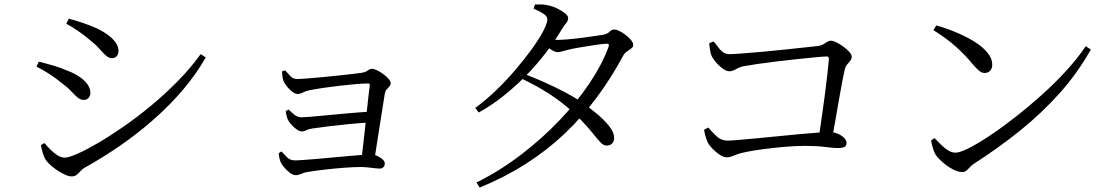

<svg xmlns="http://www.w3.org/2000/svg" viewBox="-20 -797 5020 863"><path d="M278.1 -690.3 289.2 -713.2Q317 -705.8 350 -694.8Q383.1 -683.9 415.3 -669.5Q449.5 -652.7 470.7 -635.8Q491.8 -618.9 502.3 -602.2Q512.7 -585.5 512.7 -567.9Q512.7 -554.9 505.1 -545.2Q497.5 -535.5 483.5 -535.5Q469.5 -535.5 456.5 -547Q443.4 -558.5 426.7 -577.8Q410 -597.1 383 -618.1Q357.5 -640 328.4 -659.6Q299.4 -679.1 278.1 -690.3ZM881.9 -553.7 904.8 -538.9Q861.9 -463.5 802.7 -393.9Q743.5 -324.3 671.9 -261.1Q600.2 -197.8 520.7 -142.9Q441.2 -88 358.6 -42Q349.1 -36.3 341.1 -27Q333.1 -17.8 324.4 -10.9Q315.6 -4.1 302.1 -4.1Q286.8 -4.1 263.4 -16.1Q239.9 -28.1 218.6 -45.1Q197.4 -62.1 185.9 -77.8Q177.4 -90.5 171.4 -112.3Q165.4 -134 163.8 -144.8L179.8 -154Q193.5 -137.9 208.4 -123Q223.3 -108.1 239.4 -98.3Q255.4 -88.5 271.6 -88.5Q288.5 -88.5 327.5 -105.6Q366.6 -122.8 419.8 -153.8Q473.1 -184.9 534.8 -227.6Q596.4 -270.2 659.3 -322.3Q722.1 -374.4 779.5 -432.8Q836.9 -491.1 881.9 -553.7ZM144.1 -497.6 154.4 -519.7Q192.4 -510.5 223.3 -501.2Q254.1 -491.9 287.6 -477.6Q318.7 -465.2 340.7 -449.5Q362.7 -433.8 374.5 -416.1Q386.4 -398.4 386.4 -378.8Q386.4 -371.1 382.9 -364.2Q379.4 -357.3 372.9 -352.6Q366.4 -347.9 356.7 -347.9Q341.4 -347.9 328.7 -358.7Q316 -369.6 300.3 -386.6Q284.6 -403.7 258.4 -423.1Q230.1 -446.1 202.9 -463.9Q175.7 -481.7 144.1 -497.6Z M1261.8 -480.6Q1273.3 -467.1 1285.6 -454.5Q1298 -441.9 1315.9 -441.9Q1329.6 -441.9 1358.7 -444.2Q1387.8 -446.5 1424.5 -449.9Q1461.1 -453.3 1497.5 -457.1Q1533.8 -460.9 1562.8 -464.3Q1591.7 -467.7 1605.3 -469.7Q1618.7 -471.9 1626 -475.9Q1633.4 -480 1639.1 -483.8Q1644.9 -487.6 1652.6 -487.6Q1661.4 -487.6 1675.2 -480.9Q1688.9 -474.1 1702.9 -463.9Q1717 -453.7 1726.6 -442.5Q1736.2 -431.3 1736.2 -423Q1736.2 -414.7 1730.1 -408.3Q1724.1 -401.8 1717.9 -395Q1711.8 -388.2 1709.6 -376.1Q1705.6 -351.2 1699.4 -311.7Q1693.1 -272.3 1686.1 -227.8Q1679.1 -183.3 1672.5 -140.9Q1665.8 -98.5 1661 -66.7L1603.4 -71Q1606.6 -95.2 1610.8 -131.6Q1615 -168 1619.6 -209.4Q1624.2 -250.9 1628.2 -291.2Q1632.2 -331.6 1636 -364.2Q1639.8 -396.8 1642.2 -413.9Q1643 -421.8 1634.8 -421.8Q1613.5 -421.8 1580.2 -419Q1546.9 -416.2 1508.6 -411.8Q1470.4 -407.4 1434.3 -402.1Q1398.2 -396.8 1372 -391.6Q1356.1 -388.6 1342.6 -381.7Q1329.1 -374.7 1317.6 -374.7Q1306.2 -374.7 1292.2 -385.8Q1278.3 -396.8 1267.4 -411.3Q1256.4 -425.8 1253.4 -435.2Q1250.4 -444.5 1249.3 -456.1Q1248.1 -467.7 1247.5 -476ZM1277.2 -304.5Q1289.3 -292.5 1303.6 -281.1Q1318 -269.7 1335.1 -269.7Q1344.1 -269.7 1370.4 -271.8Q1396.7 -273.9 1433 -277.4Q1469.3 -280.9 1508.9 -284.5Q1548.5 -288.1 1585.5 -291.2Q1622.4 -294.3 1649.2 -295.6L1646 -246.6Q1602 -244.4 1553.8 -239.8Q1505.5 -235.2 1461.5 -229.8Q1417.5 -224.4 1385.1 -219.6Q1367.8 -217.2 1357.6 -211.8Q1347.5 -206.4 1336.6 -206.4Q1326.2 -206.4 1313.7 -215.2Q1301.2 -224 1290.6 -235.8Q1280.1 -247.7 1274.9 -257.2Q1270.7 -264.6 1268.1 -276.5Q1265.5 -288.3 1264.1 -297.6ZM1245.1 -116.3Q1257.5 -102.6 1271 -89.4Q1284.4 -76.2 1305.2 -76.2Q1320.4 -76.2 1347.6 -78.3Q1374.9 -80.4 1408.7 -83.1Q1442.5 -85.8 1478.3 -89.4Q1514 -93 1547.4 -95.7Q1580.7 -98.5 1607 -100.6Q1633.3 -102.7 1646.3 -102.7Q1660.9 -102.7 1675.2 -96.3Q1689.5 -89.9 1699.5 -80.8Q1709.5 -71.7 1709.5 -62.6Q1709.5 -51.1 1702.6 -45.1Q1695.7 -39.1 1685.4 -39.1Q1677.9 -39.1 1664.1 -41Q1650.3 -42.8 1633.8 -44.5Q1617.3 -46.3 1600.7 -46.3Q1568.4 -46.3 1524.1 -42.8Q1479.8 -39.3 1436.1 -34.2Q1392.4 -29.1 1360.9 -23.8Q1347.6 -21.6 1333.6 -15.6Q1319.6 -9.6 1309.7 -9.6Q1297.7 -9.6 1283.1 -20.2Q1268.6 -30.9 1257.4 -44.5Q1246.1 -58.1 1241.9 -67.5Q1238.7 -74.6 1236 -86.2Q1233.3 -97.8 1232.7 -108.5Z M2334.5 -465.5Q2379.7 -448.4 2425.5 -427.9Q2471.3 -407.5 2513.7 -385.5Q2556.2 -363.6 2589.5 -340.8Q2627.8 -314.9 2662.2 -286.2Q2696.7 -257.5 2718.3 -229.9Q2739.9 -202.4 2740.4 -178.7Q2740.8 -162.1 2731.8 -152.6Q2722.9 -143 2707.1 -142.8Q2695 -142.6 2683.9 -152.5Q2672.9 -162.4 2657.9 -181.4Q2642.9 -200.4 2619.2 -227.6Q2595.5 -254.8 2558.1 -290.2Q2508.5 -336.5 2449.1 -374.9Q2389.7 -413.3 2321.1 -445.3ZM2116.2 -312Q2162.2 -345.3 2208.6 -389.8Q2255 -434.3 2296.6 -483.1Q2338.3 -531.9 2370.9 -577.1Q2403.4 -622.2 2421.9 -657.7Q2440.4 -693.3 2440.4 -710.1Q2440.4 -723.5 2422.6 -735.3Q2404.8 -747.1 2378.7 -757.9L2384.4 -776.8Q2397.8 -777.1 2412.7 -777Q2427.5 -777 2443.6 -773Q2464.1 -769.1 2484.9 -758.8Q2505.7 -748.6 2519.8 -737.2Q2533.8 -725.8 2533.8 -716.4Q2533.8 -703.3 2525 -693.4Q2516.3 -683.6 2504.6 -664.4Q2472.8 -610.6 2431.9 -557.7Q2391 -504.8 2342.9 -455.8Q2294.7 -406.8 2241.7 -364.8Q2188.6 -322.7 2132 -291.3ZM2121.6 23.4Q2228.1 -29.6 2322.9 -102.4Q2417.7 -175.1 2495.8 -257.2Q2573.9 -339.3 2630.3 -423.7Q2686.8 -508 2714.8 -585.1Q2722 -602.1 2704.2 -600.5Q2687.1 -599.7 2655 -594.8Q2622.9 -589.9 2590.8 -584.6Q2558.7 -579.3 2541 -575.1Q2525 -571.5 2510.6 -567.1Q2496.3 -562.7 2485.6 -562.7Q2474.2 -562.7 2457.3 -573.8Q2440.5 -585 2423.2 -599.3L2438.5 -623.1Q2453.9 -620.3 2465.1 -619Q2476.3 -617.7 2485.7 -617.7Q2503.6 -617.7 2533.7 -620.3Q2563.9 -622.9 2596.1 -627.1Q2628.4 -631.4 2654.2 -635.2Q2680 -639 2690 -640.6Q2711.1 -644.7 2719.9 -654.5Q2728.7 -664.4 2741.4 -664.4Q2750.3 -664.4 2764.7 -657.2Q2779.1 -650.1 2793 -639.3Q2807 -628.5 2816.6 -616.7Q2826.2 -604.9 2826.2 -594.8Q2826.2 -585.5 2816.9 -578.9Q2807.7 -572.2 2796.9 -564.6Q2786 -557 2779.8 -544.2Q2727.1 -446.4 2662.8 -359.8Q2598.5 -273.1 2519.9 -198.2Q2441.3 -123.3 2346.2 -62.3Q2251.2 -1.2 2136.1 46.1Z M3167.9 -603 3187.8 -610.4Q3198.1 -598.6 3207.8 -585Q3217.4 -571.5 3229.7 -562.5Q3242.1 -553.6 3259.3 -553.6Q3274.7 -553.6 3313.3 -556.6Q3352 -559.6 3402 -563.9Q3452.1 -568.3 3502.8 -573.7Q3553.5 -579.1 3594.4 -583.5Q3635.3 -587.9 3653.5 -589.9Q3671.2 -592.1 3681 -598.2Q3690.9 -604.2 3698.3 -609.2Q3705.8 -614.1 3714.6 -614.1Q3724.9 -614.1 3740.2 -606.4Q3755.4 -598.6 3771.3 -587.1Q3787.1 -575.6 3797.7 -563.5Q3808.2 -551.4 3808.2 -542.4Q3808.2 -531.9 3801.8 -524.1Q3795.5 -516.2 3788 -507.4Q3780.4 -498.5 3776.8 -484.8Q3772.7 -466.1 3765.9 -431.2Q3759 -396.3 3751.3 -350.8Q3743.6 -305.3 3734.8 -256Q3726.1 -206.7 3717.3 -159.3H3657.6Q3664.2 -205.2 3672.1 -259.5Q3680 -313.8 3687.1 -367.4Q3694.1 -421 3699 -464.5Q3703.9 -508 3705.7 -532.2Q3706.7 -543.1 3696.1 -543.1Q3683.1 -543.1 3647.9 -539.8Q3612.7 -536.5 3566.4 -531.6Q3520.1 -526.7 3471.6 -520.9Q3423 -515.1 3383.2 -509.2Q3343.3 -503.3 3322.4 -499.3Q3304.5 -495.6 3288.1 -486.1Q3271.7 -476.6 3258.2 -476.6Q3244.9 -476.6 3227.1 -489.8Q3209.2 -503.1 3195.4 -520.2Q3181.5 -537.4 3176.9 -549.9Q3173.5 -559.6 3171 -575.7Q3168.5 -591.7 3167.9 -603ZM3144.6 -213.5 3163.5 -223.8Q3180.6 -203.9 3201.1 -184.4Q3221.6 -164.9 3250.5 -164.9Q3262 -164.9 3294.9 -167.6Q3327.9 -170.4 3374.4 -174.7Q3421 -179 3472.1 -184.2Q3523.3 -189.4 3570.7 -193.7Q3618.1 -198 3654 -200.7Q3689.9 -203.5 3704.1 -203.5Q3726.2 -203.9 3744.4 -196.4Q3762.6 -188.9 3773.8 -177.7Q3785.1 -166.6 3785.1 -154.4Q3785.1 -142.5 3776.3 -137.1Q3767.6 -131.6 3746.3 -131.6Q3723.6 -131.6 3688.8 -136.4Q3653.9 -141.3 3597.6 -141.3Q3555.3 -141.3 3505.2 -136.9Q3455 -132.4 3409.8 -126.4Q3364.6 -120.4 3334.7 -114.2Q3308.4 -109 3293.4 -103.4Q3278.4 -97.8 3268.3 -93.8Q3258.2 -89.8 3246.7 -89.8Q3233.2 -89.8 3215.8 -100.9Q3198.4 -112.1 3183.4 -127.6Q3168.3 -143.1 3161.7 -155.6Q3155.5 -168.5 3150.6 -186.3Q3145.8 -204.2 3144.6 -213.5Z M4188.5 -682.6Q4231.1 -670.9 4275.2 -652.6Q4319.4 -634.3 4356.9 -611.6Q4394.3 -588.9 4417.1 -561.9Q4439.9 -535 4439.9 -506Q4439.9 -489 4430.4 -479Q4420.9 -469 4405.5 -469Q4393.4 -469 4381.7 -478.2Q4370 -487.4 4350.2 -510.6Q4332.2 -532.7 4314.7 -550.6Q4297.1 -568.6 4277.9 -586Q4258.6 -603.5 4233.8 -621.8Q4209 -640.2 4175.8 -661.5ZM4860.1 -589.3 4883.2 -574.4Q4823.4 -468.1 4742.3 -377.6Q4661.1 -287.1 4564.1 -209.2Q4467.1 -131.3 4357.5 -60.9Q4348 -55.2 4340.2 -46.4Q4332.3 -37.5 4324.3 -30.5Q4316.4 -23.6 4304.9 -23.6Q4286.2 -23.6 4261.7 -36.6Q4237.3 -49.5 4216.6 -67.9Q4195.8 -86.3 4185.6 -101.2Q4178 -114.1 4172.2 -134.1Q4166.5 -154.1 4165.2 -165.9L4180.5 -176.3Q4196.1 -160.2 4211.5 -144.9Q4226.9 -129.6 4243 -120.2Q4259.1 -110.8 4275 -110.8Q4294.1 -110.8 4334.4 -131Q4374.8 -151.2 4428.8 -187.2Q4482.8 -223.2 4542.9 -270.1Q4603 -317 4662.6 -370.4Q4722.2 -423.9 4773.5 -480.2Q4824.9 -536.4 4860.1 -589.3Z"/></svg>

Font: Noto Serif KR
Style: Regular
Weight: 200
Designer: Ryoko NISHIZUKA 西塚涼子 (kana & ideographs); Frank Grießhammer (Latin, Greek & Cyrillic); Wenlong ZHANG 张文龙 (bopomofo); San
Foundry: Adobe
Version: Version 2.001;hotconv 1.1.0;makeotfexe 2.6.0